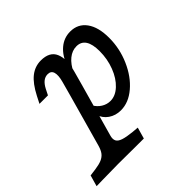

<svg xmlns="http://www.w3.org/2000/svg" viewBox="-228 -578 916 916"><g transform="rotate(-45 230.0 -120.0)"><path d="M140.2 -356.8Q123.3 -356.8 109.6 -346Q96 -335.2 84.8 -313.6L70 -284.2H12.8L30.9 -319.6Q59.7 -375.6 91.7 -400.9Q123.7 -426.1 163.6 -426.1Q223.1 -426.1 240.6 -384.5Q258.2 -342.9 239.4 -275.7L220.4 -206.7H144.2L164.7 -281.5Q174.3 -316.8 168.6 -336.8Q162.8 -356.8 140.2 -356.8ZM-34.3 185.5 -72.2 186.3 -56.1 129.8 -20.1 125.1Q8.2 121.2 25.9 113.8Q43.5 106.3 53.8 92.9Q64 79.4 70.4 57.1L144.2 -206.7H220.4L144.9 61.9Q139.2 81.9 145.5 94.4Q151.8 106.9 172.8 113.9Q193.8 120.9 233.3 124.9L264.2 127.5L248 184.8Q223.5 184.8 198.2 184.7Q161 183.9 76.6 183.9H72.9H74.3Q27.1 183.9 -34.3 185.5ZM470.8 -272Q470.8 -199.8 441.8 -133.8Q412.9 -67.7 365.5 -27.5Q318.2 12.7 265.9 12.7Q230.6 12.7 203.9 -5.7Q177.1 -24.2 168.1 -55L185 -101.8Q197.8 -79.3 218.4 -66.8Q239 -54.2 262.2 -54.2Q296.4 -54.2 326.9 -82.7Q357.4 -111.1 375.6 -158.5Q393.8 -205.9 393.8 -259.1Q393.8 -306.1 378.3 -330Q362.7 -353.9 331.6 -353.9Q302.5 -353.9 277.2 -333.4Q251.9 -312.8 233.8 -274.5L234.2 -317.8Q252.4 -369.3 285.2 -397Q317.9 -424.7 360.4 -424.7Q412.3 -424.7 441.6 -384.3Q470.8 -343.9 470.8 -272Z"/></g></svg>

Font: Playfair Micro SmCond SmLight
Style: Italic
Weight: 360
Width: 4
Italic angle: -15.6°
Designer: Claus Eggers Sørensen
Foundry: Claus Eggers Sørensen
Version: Version 2.203;Glyphs 3.3 (3326)